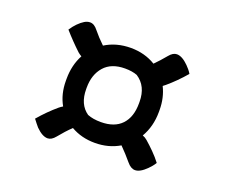

<svg xmlns="http://www.w3.org/2000/svg" viewBox="-79 -623 758 648"><g transform="rotate(20 300.0 -298.5)"><path d="M135 -301Q135 -350 156 -389Q149 -393 143 -398Q128 -412 113 -427.5Q98 -443 84 -459Q94 -474 104 -484Q115 -495 125 -501Q135 -507 145 -507Q160 -507 173 -490Q190 -469 212 -448Q252 -473 304 -473Q354 -473 393 -449Q411 -467 430 -490Q443 -506 457 -506Q476 -506 499 -483Q504 -478 509.5 -471.5Q515 -465 519 -458Q489 -423 457 -396Q452 -392 448 -389Q466 -353 466 -309V-302Q466 -250 442 -209Q451 -206 459 -199Q474 -186 489.5 -170.5Q505 -155 518 -138Q514 -131 508.5 -124.5Q503 -118 498 -113Q475 -90 457 -90Q442 -90 428 -107Q408 -131 386 -153Q347 -130 298 -130Q250 -130 212 -152Q191 -132 170 -106Q157 -90 143 -90Q124 -90 101 -113Q97 -118 91.5 -124.5Q86 -131 81 -138Q111 -173 143 -200Q149 -205 156 -209Q135 -246 135 -294ZM209 -291Q209 -236 245 -211Q265 -203 293 -203Q342 -203 367.5 -230Q393 -257 393 -306V-312Q393 -368 353 -394Q335 -401 309 -401Q260 -401 234.5 -372Q209 -343 209 -296Z"/></g></svg>

Font: Recursive Mn Csl St
Style: Regular
Weight: 400
Monospace: yes
Version: Version 1.079;hotconv 1.0.112;makeotfexe 2.5.65598; ttfautoh